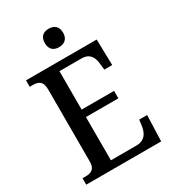

<svg xmlns="http://www.w3.org/2000/svg" viewBox="-216 -1025 1019 1138"><g transform="rotate(-30 293.5 -456.0)"><path d="M301 -786C335 -786 364 -804 364 -849C364 -895 335 -912 301 -912C266 -912 239 -895 239 -849C239 -804 266 -786 301 -786ZM32 0H545L551 -177H497L491 -133C484 -89 462 -52 406 -52H231V-348H453V-399H231V-662H382C437 -662 457 -626 461 -581L466 -537H520L516 -714H32V-670H51C89 -670 119 -661 119 -601V-108C119 -55 90 -44 52 -44H32Z"/></g></svg>

Font: Noto Serif Hebrew SemiCondensed Medium
Style: Regular
Weight: 500
Width: 4
Designer: Monotype Design Team
Foundry: Monotype Imaging Inc.
Version: Version 2.004